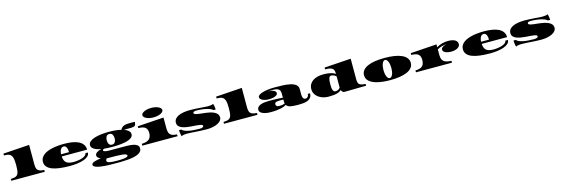

<svg xmlns="http://www.w3.org/2000/svg" viewBox="71 -2614 13614 4647"><g transform="rotate(-15 6878.0 -291.0)"><path d="M36.6 0V-45.9Q58.6 -46.9 77.6 -48.6Q96.7 -50.3 113.3 -52.7Q179.7 -63 208 -102.1Q222.7 -120.6 232.4 -154.8Q241.2 -187.5 244.6 -233.9Q248 -280.3 248 -343.8Q248 -407.7 243.2 -451.7Q233.9 -542 199.2 -584Q182.1 -604.5 156.7 -617.2Q131.3 -628.9 97.9 -633.5Q64.5 -638.2 22 -638.2V-683.6L677.2 -727.5V-229.5Q677.2 -166 694.3 -126.7Q711.4 -87.4 754.4 -68.4Q797.4 -49.3 875 -45.9V0Z M1510.3 22Q1370.1 22 1256.1 8.3Q1142.1 -5.4 1061.5 -36.6Q981 -67.9 937 -118.4Q893.1 -168.9 893.1 -243.2Q893.1 -315.9 939 -371.3Q984.9 -426.8 1066.4 -462.4Q1121.6 -486.8 1188.5 -502Q1255.4 -517.6 1333.5 -525.4Q1411.6 -533.2 1497.6 -533.2Q1612.3 -533.2 1705.6 -517.1Q1798.8 -501 1865.2 -467.3Q1931.2 -433.1 1967.3 -379.9Q2003.4 -326.7 2003.4 -252.4H1366.7Q1373.5 -140.1 1431.2 -94.2Q1488.8 -48.3 1610.8 -48.3Q1669.9 -48.3 1727.1 -56.9Q1784.2 -65.4 1831.5 -82Q1879.4 -98.1 1909.4 -123.5Q1939.5 -148.9 1939.5 -181.2H2003.4Q2003.4 -127.4 1960.9 -88.6Q1918.5 -49.8 1850.1 -25.9Q1781.2 -2 1693.4 10Q1605.5 22 1510.3 22ZM1366.2 -307.1H1564Q1564 -351.6 1556.9 -383.1Q1549.8 -414.6 1538.1 -434.6Q1525.9 -454.6 1509.3 -464.1Q1492.7 -473.6 1473.6 -473.6Q1452.6 -473.6 1433.8 -464.1Q1415 -454.6 1400.9 -434.6Q1386.2 -414.1 1377.2 -382.6Q1368.2 -351.1 1366.2 -307.1Z M2616.7 246.6Q2508.8 246.6 2407.7 243.4Q2306.6 240.2 2218.8 228Q2190.4 224.1 2166.3 219.2Q2142.1 214.4 2121.1 208Q2079.6 195.3 2055.9 177.5Q2032.2 159.7 2032.2 134.3Q2032.2 114.3 2051.3 98.4Q2070.3 82.5 2103 70.8Q2135.3 59.1 2177.7 50.5Q2220.2 42 2267.1 36.6Q2227.1 19.5 2202.4 -4.6Q2177.7 -28.8 2177.7 -59.6Q2177.7 -81.1 2190.4 -99.4Q2203.1 -117.7 2225.1 -132.8Q2268.6 -163.1 2337.9 -178.2Q2267.1 -189.9 2213.4 -210.9Q2159.7 -231.9 2129.2 -263.4Q2098.6 -294.9 2098.6 -337.9Q2098.6 -389.2 2142.3 -427Q2186 -464.8 2258.3 -487.8Q2330.1 -510.7 2423.3 -522Q2516.6 -533.2 2619.1 -533.2Q2704.1 -533.2 2783.4 -525.6Q2862.8 -518.1 2930.2 -501.5Q2946.8 -540 2974.6 -561.5Q3002.4 -583 3037.4 -592.5Q3072.3 -602.1 3109.6 -604.2Q3147 -606.4 3182.6 -606.4Q3205.6 -606.4 3233.2 -606Q3260.7 -605.5 3293.5 -603.5Q3290.5 -589.8 3288.1 -565.9Q3285.6 -542 3275.9 -523.4Q3265.1 -502.9 3234.4 -495.1Q3203.6 -487.3 3176.3 -487.3H3063Q3044.4 -487.3 3027.1 -486.6Q3009.8 -485.8 2994.6 -482.4Q3060.1 -459.5 3099.9 -423.6Q3139.6 -387.7 3139.6 -337.9Q3139.6 -286.1 3096.2 -251.2Q3052.7 -216.3 2980.5 -196.3Q2907.7 -176.3 2815.2 -167.5Q2722.7 -158.7 2619.1 -158.7Q2564.5 -158.7 2511.7 -160.9Q2459 -163.1 2409.7 -168.5L2410.2 -166Q2395.5 -166 2382.3 -157.2Q2369.1 -148.4 2369.1 -135.3Q2369.1 -123.5 2382.1 -115.2Q2395 -106.9 2416 -102.1Q2437.5 -97.2 2465.1 -95Q2492.7 -92.8 2522.9 -92.8H2781.7Q2870.6 -92.8 2951.4 -92Q3032.2 -91.3 3103 -78.6Q3168.5 -67.4 3209.5 -37.4Q3250.5 -7.3 3250.5 48.3Q3250.5 95.2 3222.7 127.9Q3194.8 160.6 3146.2 182.4Q3097.7 204.1 3034.7 217.3Q2972.7 230 2901.1 236.3Q2829.6 242.7 2756.6 244.6Q2683.6 246.6 2616.7 246.6ZM2618.7 -212.4Q2654.3 -212.4 2676.3 -231Q2698.2 -249.5 2708.3 -279.8Q2718.3 -310.1 2718.3 -345.7Q2718.3 -402.3 2695.3 -441.2Q2672.4 -480 2618.7 -480Q2565.4 -480 2542.7 -441.2Q2520 -402.3 2520 -345.7Q2520 -310.5 2530 -280Q2540 -249.5 2561.8 -231Q2583.5 -212.4 2618.7 -212.4ZM2639.2 194.3Q2686.5 194.3 2733.9 192.6Q2781.2 190.9 2820.3 184.6Q2859.9 178.7 2885.3 167Q2910.6 155.3 2910.6 135.7Q2910.6 113.3 2876.7 101.3Q2842.8 89.4 2784.7 83.5Q2726.1 77.6 2645.8 76.4Q2565.4 75.2 2472.7 75.2Q2458 75.2 2443.1 74.2Q2428.2 73.2 2413.6 71.8Q2382.3 93.8 2382.3 130.9Q2382.3 150.4 2400.6 162.8Q2418.9 175.3 2452.6 182.1Q2486.3 189 2533.7 191.7Q2581.1 194.3 2639.2 194.3Z M3760.3 -590.3Q3709 -590.3 3663.3 -599.6Q3617.7 -608.9 3584 -625Q3549.8 -641.1 3530 -662.6Q3510.3 -684.1 3510.3 -708.5Q3510.3 -742.2 3544.2 -769Q3578.1 -795.9 3635 -811.8Q3691.9 -827.6 3760.3 -827.6Q3831.1 -827.6 3887.7 -811.5Q3944.3 -795.4 3977.5 -768.3Q4010.7 -741.2 4010.7 -708.5Q4010.7 -676.8 3977.5 -649.7Q3944.3 -622.6 3887.7 -606.4Q3831.1 -590.3 3760.3 -590.3ZM3318.8 0V-45.9Q3452.6 -50.8 3506.8 -103.3Q3561 -155.8 3561 -251.5Q3561 -349.1 3508.5 -392.1Q3456.1 -435.1 3335 -435.1V-481L3990.2 -524.9V-251.5Q3990.2 -188 4006.6 -143.3Q4022.9 -98.6 4068.4 -74Q4113.8 -49.3 4201.7 -45.9V0Z M4298.3 27.3Q4293 15.6 4288.3 -6.1Q4283.7 -27.8 4280.3 -52.5Q4276.9 -77.1 4275.1 -98.9Q4273.4 -120.6 4273.4 -132.3H4333.5Q4346.7 -110.4 4383.8 -92.3Q4420.9 -74.2 4477.1 -61.5Q4592.3 -35.2 4762.7 -35.2Q4810.5 -35.2 4838.9 -47.9Q4866.7 -60.5 4866.7 -79.6Q4866.7 -96.2 4849.4 -106.2Q4832 -116.2 4802.2 -122.6Q4762.7 -130.9 4707 -134.3Q4651.4 -137.7 4588.6 -142.1Q4525.9 -146.5 4465.3 -156.7Q4405.8 -167 4356 -186Q4306.2 -205.1 4276.6 -238.8Q4247.1 -272.5 4247.1 -325.7Q4247.1 -380.9 4279.1 -420.2Q4311 -459.5 4367.7 -484.9Q4422.9 -509.3 4496.1 -521.2Q4569.3 -533.2 4653.8 -533.2Q4719.2 -533.2 4785.4 -529.5Q4851.6 -525.9 4912.1 -521.5Q4973.1 -517.1 5022.7 -513.4Q5072.3 -509.8 5100.6 -509.8Q5134.3 -509.8 5174.1 -514.9Q5213.9 -520 5235.8 -533.7Q5243.2 -518.1 5248.8 -489.3Q5254.4 -460.4 5257.6 -431.6Q5260.7 -402.8 5260.7 -386.2H5202.1Q5192.4 -402.3 5157 -419.9Q5121.6 -437.5 5066.9 -451.2Q5012.2 -465.3 4942.1 -474.1Q4872.1 -482.9 4793.5 -482.9Q4782.7 -482.9 4764.6 -480.2Q4746.6 -477.5 4732.2 -469.2Q4717.8 -460.9 4717.8 -442.9Q4717.8 -426.8 4734.4 -416.5Q4751 -406.2 4779.8 -399.4Q4808.6 -392.6 4846.7 -387.9Q4884.8 -383.3 4927.7 -378.9Q4970.7 -374 5016.1 -368.2Q5061.5 -362.3 5104.5 -352.5Q5162.6 -339.8 5210.2 -317.9Q5257.8 -295.9 5286.1 -261Q5314.5 -226.1 5314.5 -173.3Q5314.5 -130.9 5285.9 -95.2Q5257.3 -59.6 5206.1 -33.7Q5154.8 -7.3 5084.5 7.3Q5014.2 22 4930.7 22Q4862.3 22 4795.7 18.6Q4729 15.1 4665.5 10.7Q4602.1 6.3 4542 2.9Q4481.9 -0.5 4427.2 -0.5Q4395 -0.5 4357.4 5.6Q4319.8 11.7 4298.3 27.3Z M5365.7 0V-45.9Q5387.7 -46.9 5406.7 -48.6Q5425.8 -50.3 5442.4 -52.7Q5508.8 -63 5537.1 -102.1Q5551.8 -120.6 5561.5 -154.8Q5570.3 -187.5 5573.7 -233.9Q5577.1 -280.3 5577.1 -343.8Q5577.1 -407.7 5572.3 -451.7Q5563 -542 5528.3 -584Q5511.2 -604.5 5485.8 -617.2Q5460.4 -628.9 5427 -633.5Q5393.6 -638.2 5351.1 -638.2V-683.6L6006.3 -727.5V-229.5Q6006.3 -166 6023.4 -126.7Q6040.5 -87.4 6083.5 -68.4Q6126.5 -49.3 6204.1 -45.9V0Z M6529.8 22Q6453.1 22 6390.6 6.6Q6328.1 -8.8 6291.3 -38.1Q6254.4 -67.4 6254.4 -107.9Q6254.4 -150.9 6280.8 -179.2Q6307.1 -207.5 6350.6 -224.1Q6394 -240.2 6450 -246.8Q6505.9 -253.4 6564.9 -253.4Q6635.7 -253.4 6701.2 -251.7Q6766.6 -250 6819.6 -247.1Q6872.6 -244.1 6905.3 -240.2V-346.2Q6905.3 -423.3 6860.8 -455.6Q6838.4 -471.7 6803 -479Q6767.6 -486.3 6719.7 -486.3Q6648.4 -486.3 6585.9 -482.4Q6679.2 -482.4 6735.8 -456.8Q6792.5 -431.2 6792.5 -388.7Q6792.5 -356.4 6762.2 -334.5Q6731.9 -312.5 6680.7 -301.5Q6629.4 -290.5 6566.4 -290.5Q6522.9 -290.5 6483.6 -298.8Q6444.3 -307.1 6414.1 -321.8Q6383.8 -335.9 6366 -355.7Q6348.1 -375.5 6348.1 -398.4Q6348.1 -434.1 6388.7 -460Q6429.2 -485.8 6492.2 -502Q6553.2 -517.6 6624.8 -525.4Q6696.3 -533.2 6772.9 -533.2Q6875.5 -533.2 6975.3 -529.8Q7075.2 -526.4 7165 -506.8Q7248.5 -488.8 7301.3 -448Q7354 -407.2 7354 -335.9V-219.2Q7354 -173.8 7360.1 -146Q7366.2 -118.2 7377 -102.5Q7387.7 -87.4 7402.3 -82Q7417 -76.7 7433.6 -76.7Q7464.4 -76.7 7487.3 -101.6Q7510.3 -126.5 7512.2 -173.8H7567.4Q7567.4 -103.5 7535.6 -65.4Q7503.9 -27.3 7460.9 -10.3Q7409.2 10.7 7348.4 16.4Q7287.6 22 7218.3 22Q7107.4 22 7032.5 8.8Q6957.5 -4.4 6926.3 -54.7Q6905.8 -40.5 6874.3 -27.1Q6842.8 -13.7 6795.9 -2.4Q6748.5 8.3 6683.1 15.1Q6617.7 22 6529.8 22ZM6767.6 -69.3Q6795.9 -69.3 6832.3 -72.8Q6868.7 -76.2 6910.2 -93.3Q6905.3 -112.3 6905.3 -141.1V-193.4Q6884.3 -194.3 6862.8 -194.6Q6841.3 -194.8 6821.3 -194.8Q6788.1 -194.8 6762.9 -192.4Q6737.8 -189.9 6720.7 -183.1Q6686.5 -168.5 6686.5 -131.8Q6686.5 -112.3 6704.3 -90.8Q6722.2 -69.3 6767.6 -69.3Z M7992.2 22Q7880.9 22 7797.6 -16.1Q7714.4 -54.2 7668.5 -117.2Q7622.6 -180.2 7622.6 -254.9Q7622.6 -326.2 7651.4 -378.7Q7680.2 -431.2 7731 -465.3Q7781.7 -499.5 7848.1 -516.4Q7914.6 -533.2 7989.3 -533.2Q8065.4 -533.2 8120.8 -525.4Q8176.3 -517.6 8218.5 -502.4Q8260.7 -487.3 8295.9 -465.3V-476.6Q8295.9 -571.8 8243.2 -606.4Q8215.8 -624.5 8173.1 -631.3Q8130.4 -638.2 8069.8 -638.2V-683.6L8734.9 -727.5V-228.5Q8734.9 -212.9 8735.4 -198.5Q8735.8 -184.1 8736.8 -171.4Q8740.7 -119.1 8765.1 -91.8Q8802.2 -49.3 8926.3 -44.9V1Q8875 1 8803.2 2Q8731.4 2.9 8638.2 4.9Q8545.4 6.8 8480.5 7.8Q8415.5 8.8 8375 8.8Q8353.5 8.8 8334 -11.5Q8314.5 -31.7 8304.7 -57.1Q8286.6 -40.5 8262 -26.1Q8237.3 -11.7 8201.2 -1Q8164.6 9.8 8113.5 15.9Q8062.5 22 7992.2 22ZM8176.8 -61.5Q8214.8 -61.5 8246.6 -77.4Q8278.3 -93.3 8295.9 -120.1V-402.3Q8263.2 -432.1 8230 -444.3Q8196.8 -456.5 8170.9 -456.5Q8131.8 -456.5 8114.7 -407.2Q8097.2 -358.4 8097.2 -256.8Q8097.2 -211.4 8100.8 -175.3Q8104.5 -139.2 8113.8 -113.8Q8132.8 -61.5 8176.8 -61.5Z M9528.8 22Q9353 22 9220.9 -8.3Q9088.9 -38.6 9015.6 -100.1Q8942.4 -161.6 8942.4 -255.4Q8942.4 -326.2 8984.6 -378.9Q9026.9 -431.6 9104 -465.8Q9181.2 -500.5 9289.1 -517.1Q9397 -533.7 9528.8 -533.7Q9660.2 -533.7 9768.6 -517.1Q9877 -500.5 9953.6 -465.8Q10030.8 -431.6 10072.8 -378.9Q10114.7 -326.2 10114.7 -255.4Q10114.7 -185.1 10072.8 -133.1Q10030.8 -81.1 9953.6 -46.4Q9877 -12.2 9768.6 4.9Q9660.2 22 9528.8 22ZM9528.8 -29.3Q9551.8 -29.3 9570.1 -47.6Q9588.4 -65.9 9601.6 -97.2Q9627.9 -160.6 9627.9 -255.4Q9627.9 -351.1 9601.6 -415Q9588.4 -446.3 9570.1 -464.8Q9551.8 -483.4 9528.8 -483.4Q9505.4 -483.4 9487.1 -464.8Q9468.8 -446.3 9456.1 -415Q9442.9 -383.8 9436 -342.5Q9429.2 -301.3 9429.2 -255.4Q9429.2 -210 9436 -168.9Q9442.9 -127.9 9456.1 -97.2Q9468.8 -65.9 9487.1 -47.6Q9505.4 -29.3 9528.8 -29.3Z M10175.3 0V-45.9Q10262.7 -49.3 10312 -74Q10361.3 -98.6 10381.3 -143.3Q10401.4 -188 10401.4 -251.5Q10401.4 -349.1 10348.9 -392.1Q10296.4 -435.1 10175.3 -435.1V-481L10830.6 -524.9V-452.6Q10885.7 -491.2 10964.8 -512.2Q11043.9 -533.2 11120.6 -533.2Q11181.2 -533.2 11225.3 -522.9Q11269.5 -512.7 11298.8 -494.1Q11355.5 -457 11355.5 -391.1Q11355.5 -340.8 11298.3 -303.2Q11270.5 -285.2 11229.7 -273.7Q11189 -262.2 11136.7 -262.2Q11043 -262.2 10985.4 -290.5Q10928.2 -317.9 10928.2 -363.3Q10928.2 -398.4 10954.8 -420.9Q10981.4 -443.4 11021.5 -454.6Q11061.5 -465.8 11101.6 -466.3Q11013.2 -466.3 10951.4 -450.4Q10889.6 -434.6 10830.6 -398.4V-255.9Q10830.6 -186 10853.5 -140.9Q10876.5 -95.7 10930.7 -72.8Q10984.9 -49.8 11078.1 -45.9V0Z M12033.7 22Q11893.6 22 11779.5 8.3Q11665.5 -5.4 11585 -36.6Q11504.4 -67.9 11460.4 -118.4Q11416.5 -168.9 11416.5 -243.2Q11416.5 -315.9 11462.4 -371.3Q11508.3 -426.8 11589.8 -462.4Q11645 -486.8 11711.9 -502Q11778.8 -517.6 11856.9 -525.4Q11935.1 -533.2 12021 -533.2Q12135.7 -533.2 12229 -517.1Q12322.3 -501 12388.7 -467.3Q12454.6 -433.1 12490.7 -379.9Q12526.9 -326.7 12526.9 -252.4H11890.1Q11897 -140.1 11954.6 -94.2Q12012.2 -48.3 12134.3 -48.3Q12193.4 -48.3 12250.5 -56.9Q12307.6 -65.4 12355 -82Q12402.8 -98.1 12432.9 -123.5Q12462.9 -148.9 12462.9 -181.2H12526.9Q12526.9 -127.4 12484.4 -88.6Q12441.9 -49.8 12373.5 -25.9Q12304.7 -2 12216.8 10Q12128.9 22 12033.7 22ZM11889.6 -307.1H12087.4Q12087.4 -351.6 12080.3 -383.1Q12073.2 -414.6 12061.5 -434.6Q12049.3 -454.6 12032.7 -464.1Q12016.1 -473.6 11997.1 -473.6Q11976.1 -473.6 11957.3 -464.1Q11938.5 -454.6 11924.3 -434.6Q11909.7 -414.1 11900.6 -382.6Q11891.6 -351.1 11889.6 -307.1Z M12679.2 27.3Q12673.8 15.6 12669.2 -6.1Q12664.6 -27.8 12661.1 -52.5Q12657.7 -77.1 12656 -98.9Q12654.3 -120.6 12654.3 -132.3H12714.4Q12727.5 -110.4 12764.6 -92.3Q12801.8 -74.2 12857.9 -61.5Q12973.1 -35.2 13143.6 -35.2Q13191.4 -35.2 13219.7 -47.9Q13247.6 -60.5 13247.6 -79.6Q13247.6 -96.2 13230.2 -106.2Q13212.9 -116.2 13183.1 -122.6Q13143.6 -130.9 13087.9 -134.3Q13032.2 -137.7 12969.5 -142.1Q12906.7 -146.5 12846.2 -156.7Q12786.6 -167 12736.8 -186Q12687 -205.1 12657.5 -238.8Q12627.9 -272.5 12627.9 -325.7Q12627.9 -380.9 12659.9 -420.2Q12691.9 -459.5 12748.5 -484.9Q12803.7 -509.3 12877 -521.2Q12950.2 -533.2 13034.7 -533.2Q13100.1 -533.2 13166.3 -529.5Q13232.4 -525.9 13293 -521.5Q13354 -517.1 13403.6 -513.4Q13453.1 -509.8 13481.4 -509.8Q13515.1 -509.8 13554.9 -514.9Q13594.7 -520 13616.7 -533.7Q13624 -518.1 13629.6 -489.3Q13635.3 -460.4 13638.4 -431.6Q13641.6 -402.8 13641.6 -386.2H13583Q13573.2 -402.3 13537.8 -419.9Q13502.4 -437.5 13447.8 -451.2Q13393.1 -465.3 13323 -474.1Q13252.9 -482.9 13174.3 -482.9Q13163.6 -482.9 13145.5 -480.2Q13127.4 -477.5 13113 -469.2Q13098.6 -460.9 13098.6 -442.9Q13098.6 -426.8 13115.2 -416.5Q13131.8 -406.2 13160.6 -399.4Q13189.5 -392.6 13227.5 -387.9Q13265.6 -383.3 13308.6 -378.9Q13351.6 -374 13397 -368.2Q13442.4 -362.3 13485.4 -352.5Q13543.5 -339.8 13591.1 -317.9Q13638.7 -295.9 13667 -261Q13695.3 -226.1 13695.3 -173.3Q13695.3 -130.9 13666.7 -95.2Q13638.2 -59.6 13586.9 -33.7Q13535.6 -7.3 13465.3 7.3Q13395 22 13311.5 22Q13243.2 22 13176.5 18.6Q13109.9 15.1 13046.4 10.7Q12982.9 6.3 12922.9 2.9Q12862.8 -0.5 12808.1 -0.5Q12775.9 -0.5 12738.3 5.6Q12700.7 11.7 12679.2 27.3Z"/></g></svg>

Font: Asset
Style: Regular
Weight: 400
Version: Version 1.003; ttfautohint (v1.8.4.7-5d5b)